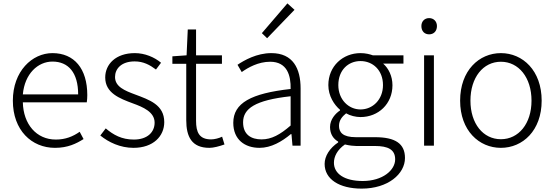

<svg xmlns="http://www.w3.org/2000/svg" viewBox="-20 -861 3278 1135"><path d="M305 13C381 13 431 -12 474 -39L451 -82C411 -54 367 -36 310 -36C195 -36 118 -127 115 -256H493C495 -270 496 -285 496 -299C496 -455 419 -547 290 -547C170 -547 56 -440 56 -266C56 -91 167 13 305 13ZM115 -303C126 -425 204 -497 290 -497C384 -497 442 -432 442 -303Z M769 13C887 13 951 -57 951 -139C951 -242 862 -271 780 -302C718 -325 660 -348 660 -406C660 -454 697 -498 776 -498C828 -498 866 -477 902 -450L932 -490C893 -523 836 -547 777 -547C664 -547 602 -481 602 -403C602 -311 687 -279 765 -250C826 -228 894 -199 894 -136C894 -81 853 -36 771 -36C699 -36 650 -64 605 -102L573 -60C622 -20 691 13 769 13Z M1218 13C1242 13 1276 4 1307 -7L1293 -53C1275 -44 1248 -37 1228 -37C1157 -37 1139 -80 1139 -147V-484H1292V-534H1139V-687H1090L1083 -534L999 -528V-484H1081V-151C1081 -53 1113 13 1218 13Z M1514 13C1583 13 1646 -24 1699 -68H1703L1709 0H1757V-338C1757 -456 1712 -547 1584 -547C1498 -547 1424 -505 1384 -478L1409 -435C1447 -462 1507 -496 1577 -496C1678 -496 1700 -414 1698 -335C1464 -309 1359 -252 1359 -135C1359 -35 1428 13 1514 13ZM1526 -37C1466 -37 1417 -64 1417 -138C1417 -219 1488 -269 1698 -292V-119C1636 -65 1585 -37 1526 -37ZM1559 -635 1721 -803 1679 -841 1528 -665Z M2118 254C2274 254 2374 167 2374 73C2374 -12 2317 -50 2197 -50H2084C2006 -50 1984 -79 1984 -117C1984 -151 2004 -173 2026 -191C2050 -177 2083 -169 2111 -169C2217 -169 2300 -247 2300 -357C2300 -411 2277 -457 2245 -485H2365V-534H2184C2167 -540 2142 -547 2111 -547C2007 -547 1921 -470 1921 -358C1921 -293 1956 -241 1990 -212V-208C1964 -191 1931 -156 1931 -110C1931 -68 1951 -40 1979 -24V-19C1929 14 1899 62 1899 108C1899 198 1985 254 2118 254ZM2111 -214C2041 -214 1980 -272 1980 -358C1980 -447 2039 -500 2111 -500C2184 -500 2244 -446 2244 -358C2244 -272 2183 -214 2111 -214ZM2124 209C2016 209 1954 166 1954 101C1954 65 1973 25 2019 -7C2047 0 2074 2 2086 2H2196C2274 2 2316 23 2316 81C2316 145 2242 209 2124 209Z M2487 0H2545V-534H2487ZM2517 -658C2543 -658 2563 -676 2563 -707C2563 -735 2543 -754 2517 -754C2490 -754 2471 -735 2471 -707C2471 -676 2490 -658 2517 -658Z M2941 13C3070 13 3182 -89 3182 -266C3182 -444 3070 -547 2941 -547C2812 -547 2700 -444 2700 -266C2700 -89 2812 13 2941 13ZM2941 -38C2836 -38 2761 -130 2761 -266C2761 -403 2836 -496 2941 -496C3046 -496 3122 -403 3122 -266C3122 -130 3046 -38 2941 -38Z"/></svg>

Font: Noto Sans TC Light
Style: Regular
Weight: 300
Designer: Ryoko NISHIZUKA 西塚涼子 (kana, bopomofo & ideographs); Paul D. Hunt (Latin, Greek & Cyrillic); Sandoll Communications 산돌커뮤니
Foundry: Adobe
Version: Version 2.004;hotconv 1.0.118;makeotfexe 2.5.65603